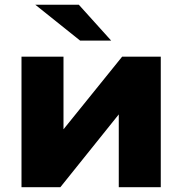

<svg xmlns="http://www.w3.org/2000/svg" viewBox="-20 -775 755 795"><path d="M69 -540.3H242.9V-239.6L485.7 -540.3H645.7V0H471.8V-301.3L230 0H69ZM126.1 -755.4H306.4L440.2 -607H311.6Z"/></svg>

Font: iiserrat Thin
Style: Regular
Weight: 100
Designer: Akira Ohta
Foundry: Akira Ohta
Version: Version 1.200;Glyphs 3.3.1 (3343)